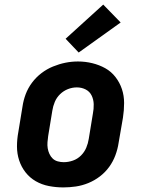

<svg xmlns="http://www.w3.org/2000/svg" viewBox="-20 -809 640 837"><path d="M256 8Q224 8 193 2Q162 -4 136 -19Q110 -34 91.5 -57.5Q73 -81 63.5 -110Q54 -139 54 -170.5Q54 -202 60 -234L78 -344Q82 -372 92 -398.5Q102 -425 119.5 -448.5Q137 -472 160.5 -490Q184 -508 211 -519Q238 -530 265 -535.5Q292 -541 320 -541Q352 -541 382.5 -533.5Q413 -526 439 -511.5Q465 -497 483.5 -473Q502 -449 511.5 -420.5Q521 -392 521 -360Q521 -328 516 -296L497 -186Q493 -159 483 -132Q473 -105 456 -81.5Q439 -58 415.5 -40Q392 -22 365 -11Q338 0 310.5 4Q283 8 256 8ZM258 -102Q278 -102 298 -109Q318 -116 333 -131Q348 -146 356 -165Q364 -184 367 -204L385 -314Q389 -334 388.5 -354.5Q388 -375 379.5 -392.5Q371 -410 353.5 -419Q336 -428 315 -428Q295 -428 276 -420.5Q257 -413 242 -398.5Q227 -384 219 -365Q211 -346 208 -326L190 -216Q188 -203 187 -189Q186 -175 188 -162.5Q190 -150 195.5 -138Q201 -126 210 -117.5Q219 -109 232 -105.5Q245 -102 258 -102ZM323 -580 266 -640 430 -789 506 -711Z"/></svg>

Font: Iosevka Slab XBdEx
Style: Italic
Weight: 800
Width: 7
Italic angle: -9°
Monospace: yes
Designer: Belleve Invis
Foundry: Belleve Invis
Version: Version 11.1.1; ttfautohint (v1.8.3)